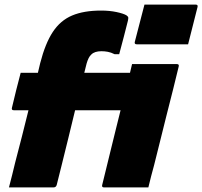

<svg xmlns="http://www.w3.org/2000/svg" viewBox="-20 -816 881 836"><path d="M609 -796H832Q843 -796 840 -785L799 -623H576Q564 -623 567 -634ZM227 -11Q224 0 213 0H19Q33 -53 46 -108Q61 -165 75.5 -222Q90 -279 104 -336H40Q29 -336 32 -347Q41 -385 50.5 -423.5Q60 -462 70 -499H145Q150 -520 155 -541Q177 -627 210 -677Q243 -727 294 -748.5Q345 -770 420 -770Q457 -770 487.5 -763.5Q518 -757 531 -749Q538 -744 538.5 -739.5Q539 -735 537 -726Q529 -693 519 -655.5Q509 -618 499 -580H479Q463 -588 449 -590.5Q435 -593 422 -593Q392 -593 378 -579Q371 -573 366 -563Q361 -553 357 -539Q353 -523 347 -499H546Q550 -516 555 -537H750Q761 -537 758 -526Q748 -484 734 -428Q720 -372 704.5 -311.5Q689 -251 675.5 -195Q662 -139 651 -97Q644 -72 638 -48.5Q632 -25 626 0H433Q422 0 425 -11Q430 -31 440 -72Q450 -113 462 -162Q474 -211 485.5 -257.5Q497 -304 505 -336H307Q292 -275 277 -212.5Q262 -150 248.5 -97Q235 -44 227 -11Z"/></svg>

Font: Recursive Sn Lnr St Blk
Style: Italic
Weight: 900
Italic angle: -15°
Version: Version 1.079;hotconv 1.0.112;makeotfexe 2.5.65598; ttfautoh